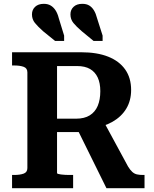

<svg xmlns="http://www.w3.org/2000/svg" viewBox="-20 -983 802 1003"><path d="M487 -888 516 -797V-769H469L407 -820Q379 -844 363.5 -863Q348 -882 348 -908Q348 -932 364.5 -947.5Q381 -963 410 -963Q432 -963 446.5 -954Q461 -945 471 -928.5Q481 -912 487 -888ZM287 -888 315 -797V-769H268L205 -820Q178 -844 162.5 -863Q147 -882 147 -908Q147 -932 163.5 -947.5Q180 -963 209 -963Q230 -963 245 -954Q260 -945 270.5 -928.5Q281 -912 287 -888ZM378 -320 536 0H735V-69H726Q709 -69 695.5 -72Q682 -75 671 -85Q660 -95 649 -113L520 -351ZM278 -79V-638H382Q424 -638 450.5 -622.5Q477 -607 490.5 -578Q504 -549 504 -507Q504 -462 490.5 -430Q477 -398 449 -380.5Q421 -363 377 -363H257V-293H411Q419 -294 425.5 -296.5Q432 -299 439.5 -302.5Q447 -306 454 -310Q521 -320 568 -347Q615 -374 640 -416Q665 -458 665 -513Q665 -576 634 -620Q603 -664 545 -687Q487 -710 404 -710H43V-641H54Q84 -641 103.5 -634Q123 -627 123 -605V-105Q123 -83 103.5 -76Q84 -69 54 -69H43V0H362V-69H347Q334 -69 321.5 -69.5Q309 -70 299 -71.5Q289 -73 283.5 -74.5Q278 -76 278 -79Z"/></svg>

Font: Roboto Serif SemiBold
Style: Regular
Weight: 600
Designer: Greg Gazdowicz
Foundry: Commercial Type
Version: Version 1.008